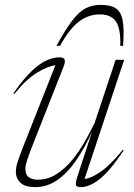

<svg xmlns="http://www.w3.org/2000/svg" viewBox="-20 -757 550 787"><path d="M299.5 -40.5 357 -216.5Q328.5 -153.5 293.8 -102Q259 -50.5 216.8 -20.2Q174.5 10 123.5 10Q83 10 64 -8Q45 -26 45 -53.5Q45 -69.5 51 -89.5Q57 -109.5 74.5 -154.5L207 -489.5Q178.5 -487 133 -459.8Q87.5 -432.5 38.5 -371.5L35 -374.5Q77.5 -436 112 -467.8Q146.5 -499.5 174 -510.8Q201.5 -522 223 -522Q242.5 -522 245.2 -512Q248 -502 239.5 -481L114.5 -164Q97 -119.5 90.5 -98.5Q84 -77.5 84 -66Q84 -40.5 98.2 -30.5Q112.5 -20.5 134.5 -20.5Q176 -20.5 211 -42.8Q246 -65 275 -100.2Q304 -135.5 327 -175.8Q350 -216 367.5 -252L454 -512H489L326.5 -23.5Q352.5 -26 391.2 -52Q430 -78 483.5 -143L487 -140.5Q431.5 -57.5 389.5 -23.8Q347.5 10 311 10Q294 10 291.2 1.2Q288.5 -7.5 299.5 -40.5ZM389 -698Q342 -698 302.8 -667.8Q263.5 -637.5 226 -569H211.5Q248.5 -637 276.5 -673.2Q304.5 -709.5 331.5 -723.2Q358.5 -737 392 -737Q433 -737 454.5 -723.2Q476 -709.5 482.8 -673.2Q489.5 -637 484.5 -569H473Q475.5 -638.5 455.5 -668.2Q435.5 -698 389 -698Z"/></svg>

Font: Newsreader Display ExtraLight
Style: Italic
Weight: 275
Italic angle: -17°
Designer: Hugues Gentile
Foundry: Production Type
Version: Version 1.001